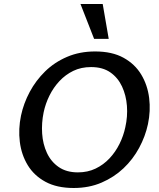

<svg xmlns="http://www.w3.org/2000/svg" viewBox="-20 -927 793 959"><path d="M348 12Q264 12 207 -19Q150 -50 118.5 -102Q87 -154 79 -218.5Q71 -283 85 -350Q98 -411 128.5 -468Q159 -525 205.5 -570.5Q252 -616 315 -643Q378 -670 455 -670Q540 -670 597 -638.5Q654 -607 685.5 -554.5Q717 -502 725 -437.5Q733 -373 719 -307Q706 -246 675 -188.5Q644 -131 597 -86.5Q550 -42 487.5 -15Q425 12 348 12ZM369 -66Q418 -66 457.5 -85Q497 -104 527 -136Q557 -168 577 -208.5Q597 -249 606 -292Q618 -345 614 -398Q610 -451 589.5 -495Q569 -539 531 -565.5Q493 -592 435 -592Q385 -592 346 -573Q307 -554 277 -522Q247 -490 227 -449.5Q207 -409 198 -366Q187 -313 190.5 -260Q194 -207 214.5 -163Q235 -119 273.5 -92.5Q312 -66 369 -66ZM450 -733 382 -907H493L523 -733Z"/></svg>

Font: Ysabeau SemiBold
Style: Italic
Weight: 600
Italic angle: -12°
Designer: Christian Thalmann (Catharsis Fonts)
Version: Version 2.002